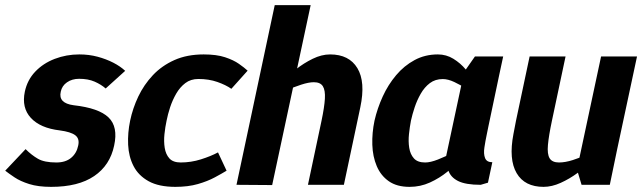

<svg xmlns="http://www.w3.org/2000/svg" viewBox="-43 -720 2501 748"><path d="M156 8 176.7 -87Q212.3 -87 234 -105Q255.7 -123 261.7 -153Q267.7 -179.7 250.3 -193Q233 -206.3 189.7 -212L244 -310Q342 -299 379.8 -262.5Q417.7 -226 401.7 -153Q385.7 -76 323.8 -34Q262 8 156 8ZM266 -508 265.3 -413Q237.7 -413 218 -399.3Q198.3 -385.7 193.7 -362.7Q183.3 -318 244 -310L189.7 -212Q113.7 -221 77.2 -260.7Q40.7 -300.3 53.7 -362.7Q63.3 -408.3 94.2 -440.8Q125 -473.3 170.3 -490.7Q215.7 -508 266 -508ZM-22.7 -55 56.7 -139Q79.7 -116 104.7 -101.5Q129.7 -87 176.7 -87L156 8Q105.7 8 70.8 -3Q36 -14 13.7 -29Q-8.7 -44 -22.7 -55ZM368.7 -375.3Q350.7 -391 325.5 -402Q300.3 -413 265.3 -413L266 -508Q303.7 -508 337.2 -499Q370.7 -490 398.5 -475.7Q426.3 -461.3 444.7 -444Z M640.7 8Q575.7 8 536 -14Q496.3 -36 477.3 -73Q458.3 -110 456.2 -156Q454 -202 464 -250Q474 -298 495.8 -344Q517.7 -390 552.5 -427Q587.3 -464 636.5 -486Q685.7 -508 750.7 -508L730 -412.3Q700 -412.3 679 -396.3Q658 -380.3 643.5 -355.2Q629 -330 619.8 -302.2Q610.7 -274.3 606 -250Q600.7 -225.7 597.7 -197.5Q594.7 -169.3 598.7 -144Q602.7 -118.7 617 -102.8Q631.3 -87 661.3 -87ZM639.7 8 660.3 -87Q701.3 -87 739.8 -99.2Q778.3 -111.3 806.3 -126.3L839.7 -55Q821.7 -44 793.8 -29Q766 -14 728 -3Q690 8 639.7 8ZM858.3 -374Q837 -389 803.8 -400.7Q770.7 -412.3 729.7 -412.3L750.3 -508Q800.7 -508 833.8 -497Q867 -486 887.8 -471.3Q908.7 -456.7 921.7 -444.7Z M1209.7 -250Q1220.7 -302.3 1222.7 -335.3Q1224.7 -368.3 1214.8 -384Q1205 -399.7 1179.7 -399.7L1243 -508Q1317 -508 1349.3 -454.5Q1381.7 -401 1360.7 -302L1349.7 -250ZM1017.3 1 878.3 0 1027.3 -700H1167.3ZM1156.7 0 1209.7 -250H1349.7L1296.7 0ZM1007 -336.7 997 -340Q997 -340 1011.8 -357Q1026.7 -374 1051.8 -399Q1077 -424 1108.7 -449Q1140.3 -474 1175.2 -491Q1210 -508 1243 -508L1179.7 -399.7Q1159.7 -399.7 1130.5 -390.2Q1101.3 -380.7 1073.2 -368.2Q1045 -355.7 1026 -346.2Q1007 -336.7 1007 -336.7Z M1829.7 0Q1770.7 0 1741.2 -15Q1711.7 -30 1703.5 -57Q1695.3 -84 1699.8 -119.5Q1704.3 -155 1713.3 -196L1724.7 -250H1864.3L1853.3 -196Q1848 -171 1844.2 -145.8Q1840.3 -120.7 1846.7 -104.3Q1853 -88 1875 -88L1858 -8.3ZM1765.3 -440 1902.3 -430 1835 -110 1688.3 -80ZM1765.3 -440 1807.3 -500H1917.3L1902.3 -430ZM1788.7 -163.3 1798.7 -160Q1798.7 -160 1786.8 -143Q1775 -126 1752.8 -101Q1730.7 -76 1700 -51Q1669.3 -26 1632 -9Q1594.7 8 1552.7 8L1613.3 -87Q1633.7 -87 1663 -98.5Q1692.3 -110 1721.2 -125.2Q1750 -140.3 1769.3 -151.8Q1788.7 -163.3 1788.7 -163.3ZM1825.3 -336.7Q1825.3 -336.7 1810.8 -348.2Q1796.3 -359.7 1773.8 -374.3Q1751.3 -389 1726.8 -400.5Q1702.3 -412 1682 -412L1662.7 -508Q1695.7 -508 1723.3 -491Q1751 -474 1771.8 -449Q1792.7 -424 1807.3 -399Q1822 -374 1829.3 -357Q1836.7 -340 1836.7 -340ZM1682 -412Q1652.7 -412 1631.7 -396.2Q1610.7 -380.3 1596.2 -355Q1581.7 -329.7 1572.5 -302Q1563.3 -274.3 1558 -250Q1553.3 -225.7 1550.3 -197.5Q1547.3 -169.3 1551.3 -144Q1555.3 -118.7 1569.7 -102.8Q1584 -87 1613.3 -87L1552.7 8Q1503 8 1471.7 -14Q1440.3 -36 1424.7 -73Q1409 -110 1407.5 -156Q1406 -202 1416 -250Q1427 -298 1448 -344Q1469 -390 1500.2 -427Q1531.3 -464 1572.2 -486Q1613 -508 1662.7 -508Z M1967.3 -250H2107.3Q2095 -192 2091.7 -155.8Q2088.3 -119.7 2098.3 -103.3Q2108.3 -87 2135 -87L2075 8Q2001 8 1969.7 -45.5Q1938.3 -99 1957.3 -198ZM2361.7 -140 2204.7 -60 2298.7 -500H2438.7ZM2107.3 -250H1967.3L2020.3 -500H2160.3ZM2204.7 -60 2361.7 -140 2332.7 0H2222.7ZM2307.3 -150 2317 -146.7Q2317 -146.7 2302.7 -131Q2288.3 -115.3 2263.5 -92.3Q2238.7 -69.3 2207.3 -46.3Q2176 -23.3 2141.5 -7.7Q2107 8 2074 8L2134 -87Q2159 -87 2188.7 -96.5Q2218.3 -106 2245.2 -118.5Q2272 -131 2289.7 -140.5Q2307.3 -150 2307.3 -150Z"/></svg>

Font: Epunda Sans Light
Style: Italic
Weight: 300
Italic angle: -12.0243°
Designer: Simon Atzbach
Foundry: typofactur
Version: Version 2.204